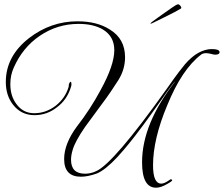

<svg xmlns="http://www.w3.org/2000/svg" viewBox="-20 -792 1040 892"><path d="M705 80Q640 80 640 -38Q640 -217 795 -415Q790 -411 774 -390Q758 -369 732 -331Q712 -303 681 -259.5Q650 -216 607 -160Q579 -124 558.5 -100Q538 -76 526 -63Q469 -2 430 14Q388 29 356 29Q278 29 278 -53Q278 -124 337 -204Q369 -245 396.5 -287.5Q424 -330 447 -373Q511 -489 511 -559Q511 -623 458 -655Q414 -681 345 -681Q246 -681 164 -625Q85 -571 44 -478Q28 -443 28 -401Q28 -346 56 -309Q87 -266 139 -266Q193 -266 239 -301Q284 -337 299 -389V-390Q299 -401 302.5 -406.5Q306 -412 308 -412Q312 -412 312 -401Q312 -394 309 -386Q291 -328 245 -294Q199 -257 140 -257Q79 -257 41 -305Q7 -348 7 -411Q7 -531 115 -615Q216 -693 340 -693Q431 -693 490 -655Q561 -612 561 -526Q561 -470 530 -420Q516 -398 495.5 -367.5Q475 -337 447 -300Q375 -202 375 -202Q329 -135 318 -97Q314 -84 312 -72.5Q310 -61 310 -50Q310 15 375 15Q402 15 427 3Q507 -32 753 -377Q767 -397 788 -426.5Q809 -456 839 -493Q871 -530 902.5 -547Q934 -564 964 -564Q1000 -564 1000 -550Q1000 -538 980 -538Q972 -538 959 -542Q946 -545 938 -545Q922 -545 914 -538Q825 -470 757 -303Q691 -146 691 -24Q691 61 729 61Q741 61 757 51Q765 46 768.5 43.5Q772 41 772 41Q780 41 780 45Q780 50 758 62Q728 80 705 80ZM679 -683Q679 -685 690.5 -693.5Q702 -702 716 -712Q730 -722 737 -727Q757 -741 779 -756.5Q801 -772 807 -772Q813 -772 819 -763.5Q825 -755 820 -752Q814 -748 791.5 -736Q769 -724 741 -710.5Q713 -697 689 -685Q679 -680 679 -683Z"/></svg>

Font: Imperial Script
Style: Regular
Weight: 400
Designer: Robert E. Leuschke
Foundry: Robert E. Leuschke
Version: Version 1.010; ttfautohint (v1.8.3)